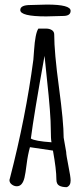

<svg xmlns="http://www.w3.org/2000/svg" viewBox="-20 -793 343 823"><path d="M20.5 0ZM110.8 -771.5 181.2 -773.4Q282.7 -773.4 282.7 -746.6Q282.7 -724.6 250.5 -724.6L178.2 -722.7Q66.9 -722.7 66.9 -750Q66.9 -771.5 110.8 -771.5ZM200.7 -183.1Q197.8 -197.8 197.8 -234.1Q197.8 -270.5 193.6 -324.5Q189.5 -378.4 181.6 -450Q173.8 -521.5 170.9 -553.7Q125.5 -302.2 112.3 -199.2Q129.4 -188 200.7 -183.1ZM252.9 -203.1 263.7 -141.6Q263.7 -129.4 273.2 -82Q282.7 -34.7 282.7 -20V-19Q282.7 2.9 266.1 9.3Q245.1 9.3 233.4 2.4Q221.7 -4.4 221.7 -23.9Q221.7 -66.4 207 -147.5L108.4 -162.1Q99.1 -128.9 94.2 -89.4Q89.4 -49.8 85 -31.7Q76.2 5.4 52.2 5.4Q40.5 5.4 30.5 -2.2Q20.5 -9.8 20.5 -21.5L22.9 -30.3Q90.3 -290.5 123 -537.1Q124 -543.9 126 -577.1Q130.9 -650.4 144.5 -670.4H178.2Q191.9 -670.4 202.1 -664.1Q212.4 -657.7 212.4 -645Q212.4 -568.8 232.7 -418.9Q252.9 -269 252.9 -203.1Z"/></svg>

Font: Amatic
Style: Bold
Weight: 700
Width: 3
Version: Version 2.000; ttfautohint (v0.92-dirty) -l 8 -r 50 -G 50 -x